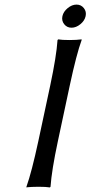

<svg xmlns="http://www.w3.org/2000/svg" viewBox="-20 -821 398 844"><path d="M262.2 -714.6Q250 -730 254.4 -750Q258.8 -770 277.6 -785.4Q296.4 -800.8 316.4 -800.8Q336.4 -800.8 348.6 -785.4Q360.8 -770 356.4 -750Q352.1 -730 333.3 -714.6Q314.5 -699.2 294.4 -699.2Q274.4 -699.2 262.2 -714.6ZM200.7 -444.8Q228 -573.2 232.9 -645L235.8 -647.9Q252 -645 286.1 -645Q301.8 -645 314.9 -645.8Q328.1 -646.5 333.5 -647.5L338.9 -647.9V-645Q316.4 -584 286.6 -444.8L234.4 -200.2Q207 -71.8 202.1 0L199.2 2.9Q183.1 0 148.9 0Q133.3 0 120.1 0.7Q106.9 1.5 101.6 2L96.2 2.9V0Q119.1 -64 148.4 -200.2Z"/></svg>

Font: Linux Biolinum G
Style: Italic
Weight: 400
Italic angle: -12°
Designer: Philipp H. Poll
Foundry: Philipp H. Poll
Version: Version 0.5.1